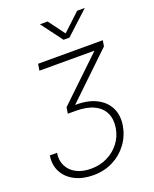

<svg xmlns="http://www.w3.org/2000/svg" viewBox="-171 -853 917 1144"><g transform="rotate(-20 287.0 -281.0)"><path d="M219.2 196.3Q152.3 196.3 102.8 170.9Q53.2 145.5 29.3 100.3Q5.4 55.2 14.6 -3.4H60.1Q52.7 43.5 70.8 79.3Q88.9 115.2 127.2 135.3Q165.5 155.3 219.7 155.3Q276.4 155.3 323 132.3Q369.6 109.4 400.4 69.1Q431.2 28.8 439.5 -22Q448.2 -76.7 429.2 -116.7Q410.2 -156.7 365.2 -178.5Q320.3 -200.2 251 -200.2H200.2L206.5 -239.3L476.6 -497.6V-499H128.9L135.7 -540.5H545.9L539.6 -503.4L244.6 -220.7L246.1 -233.9Q329.1 -237.8 386 -211.7Q442.9 -185.5 468.8 -136.2Q494.6 -86.9 483.9 -21Q473.1 41 436.8 90.3Q400.4 139.6 344.5 168Q288.6 196.3 219.2 196.3ZM274.9 -757.8 351.6 -654.3 462.4 -757.8H509.8L509.3 -756.3L364.3 -623H327.1L227.5 -756.3L228 -757.8Z"/></g></svg>

Font: Inter 24pt ExtraLight
Style: Italic
Weight: 250
Italic angle: -9.3988°
Version: Version 4.001;git-66647c0bb